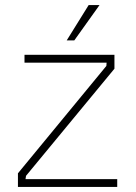

<svg xmlns="http://www.w3.org/2000/svg" viewBox="-20 -740 540 760"><path d="M244 -580 331 -720H374L274 -580ZM51 0V-54L401 -479L402 -492H77V-523H433V-468L83 -44L81 -31H444V0Z"/></svg>

Font: Tomorrow ExtraLight
Style: Regular
Weight: 275
Designer: Tony de Marco, Monica Rizzolli
Foundry: Just in Type
Version: Version 2.002